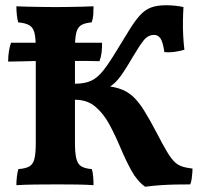

<svg xmlns="http://www.w3.org/2000/svg" viewBox="-20 -703 770 732"><path d="M11 -468.2Q11 -488.6 14.2 -508.4Q17.5 -528.3 22 -540H152.2H227.8H369.2Q369.2 -519.3 367.2 -502.1Q365.2 -484.9 359.2 -469.7Q332.1 -470.7 312.2 -470.7Q292.2 -470.7 271.7 -470.7Q251.3 -470.7 223.7 -470.7L149.6 -470.2Q128.3 -470.7 107.5 -470.2Q86.8 -469.6 63.8 -469.1Q40.8 -468.6 11 -468.2ZM533.3 9Q502.2 -13.5 480.2 -54Q458.2 -94.5 438.9 -140.7Q419.5 -186.9 397.2 -228.3Q374.9 -269.8 343.7 -296.2Q312.5 -322.7 265.8 -322.7V-383.8Q302.7 -383.8 327.2 -395Q351.6 -406.1 373.9 -434.3Q396.1 -462.4 426.1 -512.4Q455 -559.8 475.2 -592.3Q495.4 -624.8 514 -645.1Q532.5 -665.4 555.4 -674.2Q578.3 -683 613.6 -683Q631.4 -683 649.9 -681Q668.5 -679 679.5 -676Q678 -652 677.5 -623.5Q677 -595.1 678.5 -566.4Q680 -537.8 683 -513.3Q667.8 -508.8 648.4 -505.7Q628.9 -502.7 606.8 -504.3Q600.9 -544.2 591.4 -557.1Q582 -569.9 567.6 -569.9Q544.7 -569.9 528.5 -550Q512.4 -530 487 -487.2Q462.3 -444.6 445.4 -420.5Q428.6 -396.4 413.7 -383.6Q398.8 -370.9 378.3 -360.3L361.7 -376.8Q405.2 -374.8 434.4 -365.4Q463.6 -356.1 485.7 -336.2Q507.7 -316.3 529 -282.3Q550.3 -248.3 577.4 -196.5Q599.5 -153.7 614.6 -128.1Q629.6 -102.5 642.7 -88.6Q655.9 -74.8 672.4 -69Q688.9 -63.2 714 -60.2Q714 -55.2 713.2 -44.1Q712.4 -32.9 710.7 -20.7Q708.9 -8.6 705.3 0Q679.4 0 650.7 0.5Q622 1 592.3 3Q562.5 5 533.3 9ZM42.4 3Q42.4 -13.1 44.5 -30.1Q46.5 -47.1 50 -58.3Q77 -60.3 91.5 -68.3Q106 -76.3 111.2 -97.4Q116.4 -118.5 116.4 -158.3V-518.7Q116.4 -558.5 111.2 -578.5Q106 -598.6 91.5 -606.9Q77 -615.2 49.5 -617.7Q46 -629.4 44.2 -646.1Q42.4 -662.9 42.4 -679Q60.4 -678 86.9 -677.5Q113.5 -677 142.3 -676.5Q171.1 -676 193.2 -676Q216.2 -676 241.7 -676.5Q267.2 -677 292.2 -677.5Q317.2 -678 336.6 -679Q336.6 -662.3 335.6 -647.2Q334.6 -632 329.6 -617.7Q304.1 -615.7 290.1 -607.4Q276.2 -599.2 271 -578.8Q265.8 -558.5 265.8 -518.7V-158.3Q265.8 -118.5 271.3 -97.4Q276.7 -76.3 290.9 -68.3Q305.1 -60.3 330.1 -58.3Q333.6 -47.7 335.1 -30.9Q336.6 -14.1 336.6 3Q310.8 1 274.6 0.5Q238.4 0 198.4 0Q157.9 0 115.5 0.5Q73.1 1 42.4 3Z"/></svg>

Font: Vollkorn
Style: Regular
Weight: 400
Designer: Friedrich Althausen
Foundry: Friedrich Althausen
Version: Version 5.001